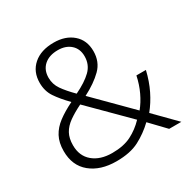

<svg xmlns="http://www.w3.org/2000/svg" viewBox="-163 -883 1045 1051"><g transform="rotate(-30 359.5 -357.5)"><path d="M307 -725Q381 -725 427 -685Q473 -645 473 -576Q473 -509 429 -465.5Q385 -422 313 -385L529 -168Q557 -202 578 -246.5Q599 -291 610 -343H670Q655 -279 629 -226Q603 -173 568 -130L696 0H619L529 -94Q482 -49 425.5 -19.5Q369 10 282 10Q181 10 119.5 -40.5Q58 -91 58 -183Q58 -236 78 -273.5Q98 -311 136 -339.5Q174 -368 229 -395Q183 -442 157 -481Q131 -520 131 -572Q131 -642 178.5 -683.5Q226 -725 307 -725ZM306 -678Q251 -678 219 -649.5Q187 -621 187 -572Q187 -531 210.5 -497Q234 -463 277 -420Q344 -452 380.5 -487.5Q417 -523 417 -576Q417 -623 386.5 -650.5Q356 -678 306 -678ZM264 -359Q217 -336 184 -312.5Q151 -289 134.5 -259Q118 -229 118 -185Q118 -117 163.5 -79Q209 -41 284 -41Q356 -41 404.5 -65.5Q453 -90 492 -131Z"/></g></svg>

Font: Noto Sans Thai Looped UI Narrow Light
Style: Regular
Weight: 300
Width: 4
Designer: Cadson Demak Team
Foundry: Cadson Demak Co., Ltd.
Version: Version 1.000